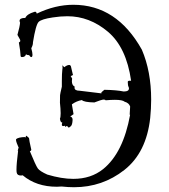

<svg xmlns="http://www.w3.org/2000/svg" viewBox="-20 -771 709 804"><path d="M290 13Q409 13 501 -59.5Q593 -132 609 -277Q613 -317 613 -354Q613 -472 574 -563Q469 -751 287 -751Q211 -751 134 -714Q132 -722 127 -722L123 -721Q93 -712 86 -696Q62 -696 62 -684Q62 -680 64 -676Q63 -660 53 -625Q60 -611 64 -605L65 -600Q65 -596 59 -593Q66 -552 66 -540V-539Q66 -532 72 -532Q86 -532 89 -544Q92 -540 102 -540Q107 -532 111 -532Q116 -532 116 -542Q116 -551 111 -569Q118 -582 118 -592V-594Q130 -668 142 -679.5Q154 -691 201 -698Q233 -703 262 -703Q355 -703 432 -638Q509 -573 529 -433H524Q515 -433 515 -428Q515 -412 519 -406L520 -401Q520 -388 500 -388H497Q469 -394 417 -395Q404 -385 404 -382L405 -380L314 -391Q292 -391 292 -404L293 -408Q281 -414 281 -431L282 -442Q276 -454 274 -454Q273 -454 273 -451Q286 -456 286 -458L285 -459Q279 -482 277 -493Q275 -499 269 -499Q264 -499 255 -494Q252 -492 252 -490Q252 -489 256 -488Q241 -493 240 -501Q242 -494 242 -487L241 -479Q239 -463 239 -431V-408Q232 -379 231.5 -372.5Q231 -366 231 -341Q234 -314 234 -297Q234 -280 231 -274Q233 -258 240 -258H241Q239 -253 239 -249Q239 -243 245 -243Q249 -243 256 -246H255Q252 -246 252 -243L253 -239Q256 -243 259 -243Q263 -243 268 -236L276 -242Q283 -247 284 -269Q284 -281 274 -283L288 -293L281 -334Q300 -348 323 -352Q331 -343 375 -342Q406 -354 414 -354Q421 -354 422 -351Q444 -353 461 -353Q493 -353 502 -345Q520 -340 525 -325L523 -291L527 -289L525 -291Q496 -131 412 -63Q361 -22 287 -22Q238 -22 178 -40Q147 -54 138.5 -65.5Q130 -77 105 -138Q111 -139 111 -145L110 -149Q102 -184 102 -190V-191Q102 -194 90 -203Q86 -194 85 -194V-197Q72 -197 61 -194.5Q50 -192 47 -187V-185Q47 -177 60 -148Q59 -152 58 -152Q57 -152 54 -138L56 -141Q49 -85 49 -61Q49 -52 50 -48Q52 -36 68 -36L75 -37Q132 11 218 11L238 10Q265 13 290 13Z"/></svg>

Font: Xiaobo Songti 小帛宋体
Style: Regular
Weight: 400
Version: Version 1.501;March 17, 2024;FontCreator 14.0.0.2814 64-bit